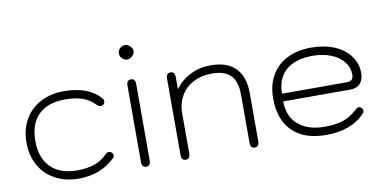

<svg xmlns="http://www.w3.org/2000/svg" viewBox="-69 -897 2205 1104"><g transform="rotate(-10 1033.5 -345.0)"><path d="M51 -246Q51 -321 83.5 -378.5Q116 -436 175.5 -468Q235 -500 312 -500Q458 -500 526 -420Q533 -413 533 -403Q533 -391 523 -384Q518 -379 509 -379Q497 -379 486 -390Q457 -422 415 -437Q373 -452 312 -452Q211 -452 157 -399Q103 -346 103 -246Q103 -146 157.5 -92Q212 -38 312 -38Q429 -38 486 -100Q497 -111 509 -111Q517 -111 523 -105Q532 -98 532 -87Q532 -78 524 -70Q480 -29 428 -9.5Q376 10 312 10Q235 10 175.5 -22Q116 -54 83.5 -112Q51 -170 51 -246Z M663 -658Q663 -675 676 -687.5Q689 -700 705 -700Q721 -700 735 -687Q749 -674 749 -658Q749 -642 735 -629Q721 -616 705 -616Q689 -616 676 -629Q663 -642 663 -658ZM680 -22V-468Q680 -500 705 -500Q731 -500 731 -468V-22Q731 10 705 10Q680 10 680 -22Z M911 -22V-468Q911 -500 936 -500Q962 -500 962 -468V-397Q999 -447 1052.5 -473.5Q1106 -500 1170 -500Q1266 -500 1315.5 -450Q1365 -400 1365 -303V-22Q1365 10 1339 10Q1314 10 1314 -22V-303Q1314 -380 1279 -416Q1244 -452 1170 -452Q1108 -452 1061 -427.5Q1014 -403 988 -358Q962 -313 962 -255V-22Q962 10 936 10Q911 10 911 -22Z M1492 -250Q1492 -326 1524 -382.5Q1556 -439 1616 -469.5Q1676 -500 1757 -500Q1833 -500 1891.5 -475.5Q1950 -451 1983 -407Q2016 -363 2016 -306Q2016 -267 1996 -245Q1976 -223 1939 -223H1546Q1546 -136 1602 -87Q1658 -38 1758 -38Q1821 -38 1864.5 -52.5Q1908 -67 1944 -101Q1960 -115 1968 -115Q1973 -115 1980 -110Q1991 -101 1991 -91Q1991 -82 1984 -75Q1946 -33 1888.5 -11.5Q1831 10 1758 10Q1629 10 1560.5 -57.5Q1492 -125 1492 -250ZM1925 -268Q1946 -268 1955 -277Q1964 -286 1964 -307Q1964 -348 1937.5 -381.5Q1911 -415 1863.5 -433.5Q1816 -452 1757 -452Q1656 -452 1601.5 -404Q1547 -356 1547 -268Z"/></g></svg>

Font: Kodchasan ExtraLight
Style: Regular
Weight: 275
Version: Version 1.000; ttfautohint (v1.6)